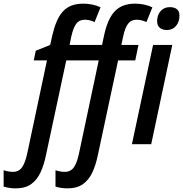

<svg xmlns="http://www.w3.org/2000/svg" viewBox="-135 -785 997 1045"><path d="M-49.8 240.2Q-67.9 240.2 -84.7 237.5Q-101.6 234.9 -115.2 230.5V141.6Q-103.5 145.5 -90.6 147.9Q-77.6 150.4 -64.9 150.4Q-32.2 150.4 -14.9 125.5Q2.4 100.6 13.2 50.3L120.6 -456.1H48.8L59.6 -508.8L138.2 -540.5L149.4 -590.8Q159.2 -633.8 172.9 -666.5Q186.5 -699.2 206.1 -721.2Q225.6 -743.2 253.2 -754.2Q280.8 -765.1 318.4 -765.1Q343.8 -765.1 368.2 -760Q392.6 -754.9 412.1 -745.1L379.9 -665Q368.2 -670.4 354.7 -674.1Q341.3 -677.7 326.7 -677.7Q295.9 -677.7 279.5 -655Q263.2 -632.3 253.4 -587.4L243.7 -540.5H420.4L431.2 -590.8Q440.4 -634.3 454.1 -666.7Q467.8 -699.2 487.5 -721.2Q507.3 -743.2 535.2 -754.2Q563 -765.1 600.6 -765.1Q626 -765.1 650.1 -760Q674.3 -754.9 694.3 -745.1L662.1 -665Q649.9 -670.4 636.5 -674.1Q623 -677.7 608.4 -677.7Q578.1 -677.7 561.5 -655Q544.9 -632.3 535.6 -587.4L525.4 -540.5H618.7L601.1 -456.1H507.8L397 62Q386.2 113.8 367.4 154.1Q348.6 194.3 316.2 217.3Q283.7 240.2 231.9 240.2Q213.9 240.2 197 237.5Q180.2 234.9 167 230.5V141.6Q178.2 145.5 191.2 147.9Q204.1 150.4 217.3 150.4Q250 150.4 267.3 125.2Q284.7 100.1 294.9 50.3L402.3 -456.1H225.6L114.7 62Q104 113.8 85.2 154.1Q66.4 194.3 34.2 217.3Q2 240.2 -49.8 240.2ZM583 0 698.2 -540.5H802.7L688 0ZM772.9 -621.6Q749.5 -621.6 734.9 -633.5Q720.2 -645.5 720.2 -669.9Q720.2 -690.4 728.3 -707.8Q736.3 -725.1 752 -735.6Q767.6 -746.1 790 -746.1Q813.5 -746.1 827.6 -735.1Q841.8 -724.1 841.8 -699.7Q841.8 -666.5 823.2 -644Q804.7 -621.6 772.9 -621.6Z"/></svg>

Font: Open Sans SemiCondensed SemiBold
Style: Italic
Weight: 600
Width: 4
Italic angle: -12°
Designer: Monotype Design Team
Foundry: Monotype Imaging Inc.
Version: Version 3.000